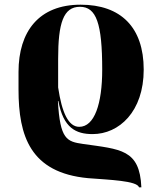

<svg xmlns="http://www.w3.org/2000/svg" viewBox="-20 -570 665 819"><path d="M573 229H583C576 66 494 67 334 44C265 34 236 25 227 -139H229C250 -24 304 2 375 2C488 2 593 -94 593 -273C593 -454 495 -550 324 -550C146 -550 59 -436 59 -263V-188C59 10 109 167 356 190C446 197 565 201 573 229ZM318 -29C272 -29 244 -89 228 -197V-319C228 -471 250 -541 321 -541C391 -541 416 -470 416 -273C416 -127 383 -29 318 -29Z"/></svg>

Font: Noto Serif Display ExtraBold
Style: Regular
Weight: 800
Designer: Monotype Design Team
Foundry: Monotype Imaging Inc.
Version: Version 2.009